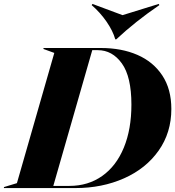

<svg xmlns="http://www.w3.org/2000/svg" viewBox="-76 -956 891 976"><path d="M-56 -5 10 -25 200 -687 145 -707V-712H437Q542 -712 622.5 -677Q703 -642 749 -572.5Q795 -503 795 -402Q795 -282 730.5 -190.5Q666 -99 554.5 -49.5Q443 0 307 0H-56ZM277 -11Q372 -11 443.5 -61.5Q515 -112 553.5 -205.5Q592 -299 592 -424Q592 -566 543.5 -633.5Q495 -701 421 -701H393L195 -11ZM515 -756H510Q498 -799 465.5 -846Q433 -893 390 -930L394 -936L547 -879L731 -936L734 -930Q611 -846 515 -756Z"/></svg>

Font: Nyght Serif Dark Italic
Style: Regular
Weight: 800
Italic angle: -16°
Designer: Maksym Kobuzan
Version: Version 0.400